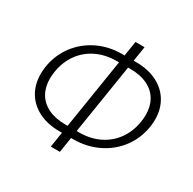

<svg xmlns="http://www.w3.org/2000/svg" viewBox="-164 -917 1086 1083"><g transform="rotate(30 379.0 -375.0)"><path d="M374 -99.1 358.4 0H299.3L314.9 -99.1H298.8Q221.2 -99.1 163.6 -127.9Q106 -156.7 75.4 -208.3Q44.9 -259.8 44.9 -327.1Q44.9 -349.6 48.8 -376Q61.5 -455.6 107.9 -518.6Q154.3 -581.5 226.6 -617.4Q298.8 -653.3 385.7 -653.3H402.8L418 -750H477.1L461.9 -653.3H478.5Q556.2 -653.3 613.8 -624.5Q671.4 -595.7 702.1 -544.2Q732.9 -492.7 732.9 -425.3Q732.9 -403.3 729 -377Q716.3 -296.9 669.2 -233.6Q622.1 -170.4 548.6 -134.8Q475.1 -99.1 387.2 -99.1ZM322.8 -148.9 395 -604H382.3Q307.1 -604 248.8 -575.4Q190.4 -546.9 154.1 -495.4Q117.7 -443.8 106.9 -376Q103 -351.1 103 -330.6Q103 -275.4 126.7 -234.4Q150.4 -193.4 197 -171.1Q243.7 -148.9 310.1 -148.9ZM454.1 -604 381.8 -148.9H396Q470.7 -148.9 528.8 -177.5Q586.9 -206.1 623.3 -257.6Q659.7 -309.1 670.4 -377Q674.3 -401.9 674.3 -421.9Q674.3 -477.1 650.6 -518.1Q627 -559.1 580.6 -581.5Q534.2 -604 468.3 -604Z"/></g></svg>

Font: Mardoto Light
Style: Italic
Weight: 300
Italic angle: -12°
Designer: Christian Robertson, Vahan Hovhannisyan
Foundry: Google
Version: Version 1.000